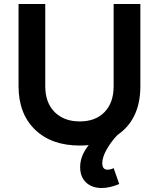

<svg xmlns="http://www.w3.org/2000/svg" viewBox="-20 -720 796 963"><path d="M550 -700H684V-288Q684 -121 569 -43Q536 -8 514.5 30.5Q493 69 493 98Q493 131 519 131Q536 131 550 123L578 203Q530 223 490 223Q441 223 411.5 195Q382 167 382 118Q382 61 425 8Q397 10 380 10Q238 10 155.5 -70Q73 -150 73 -288V-700H207V-288Q207 -205 254 -158Q301 -111 380 -111Q459 -111 504.5 -158Q550 -205 550 -288Z"/></svg>

Font: Montserrat arm Medium
Style: Regular
Weight: 500
Designer: Julieta Ulanovsky
Foundry: Julieta Ulanovsky
Version: Version 6.000;PS 006.000;hotconv 1.0.88;makeotf.lib2.5.64775